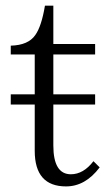

<svg xmlns="http://www.w3.org/2000/svg" viewBox="-20 -648 373 680"><path d="M103 -277.8H18.1V-314H103V-455.1H18.1V-486.3Q80.1 -487.8 105 -523.9Q127 -554.7 139.2 -627.9H168.9V-492.2H316.9V-455.1H168.9V-314H316.9V-277.8H168.9V-132.8Q168.9 -30.8 231 -30.8Q275.4 -30.8 311 -77.1L333 -55.2Q282.2 12.2 213.9 12.2Q103 12.2 103 -113.8Z"/></svg>

Font: I.Ming
Style: Regular
Weight: 400
Designer: Ichiten Fonts Project
Version: Version 6.11; Dec 27, 2019